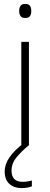

<svg xmlns="http://www.w3.org/2000/svg" viewBox="-20 -744 257 982"><path d="M108 -724Q127 -724 133.5 -714Q140 -704 140 -688Q140 -672 133.5 -662Q127 -652 108 -652Q92 -652 85 -662Q78 -672 78 -688Q78 -704 85 -714Q92 -724 108 -724ZM128 -530V0H89V-530ZM39 128Q39 186 95 186Q109 186 121.5 184Q134 182 143 179V209Q133 213 120 215.5Q107 218 90 218Q52 218 28 196.5Q4 175 4 133Q4 96 29 60Q54 24 102 -12L126 0Q92 28 65.5 59.5Q39 91 39 128Z"/></svg>

Font: Noto Sans Gujarati ExtraLight
Style: Regular
Weight: 200
Designer: Jelle Bosma - Monotype Design Team, Universal Thirst
Foundry: Monotype Imaging Inc.
Version: Version 2.106; ttfautohint (v1.8.4.7-5d5b)